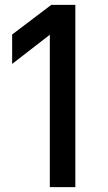

<svg xmlns="http://www.w3.org/2000/svg" viewBox="-20 -770 444 790"><path d="M185 -627 30 -507V-628L191 -750H290V0H185Z"/></svg>

Font: Oakes Grotesk Medium
Style: Italic
Weight: 500
Italic angle: -8°
Designer: Samuel Oakes
Foundry: Samuel Oakes
Version: Version 1.000;PS 001.000;hotconv 1.0.88;makeotf.lib2.5.64775